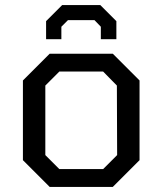

<svg xmlns="http://www.w3.org/2000/svg" viewBox="-20 -734 638 754"><path d="M161 -580V-651L224 -714H374L437 -651V-580H376V-629L351 -655H247L221 -629V-580ZM175 0 70 -105V-418L175 -523H423L528 -418V-105L423 0ZM213 -70H385L440 -125L439 -398L385 -453H213L158 -398V-125Z"/></svg>

Font: Tomorrow
Style: Regular
Weight: 400
Designer: Tony de Marco, Monica Rizzolli
Foundry: Just in Type
Version: Version 2.002